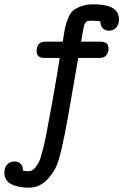

<svg xmlns="http://www.w3.org/2000/svg" viewBox="-21 -635 566 881"><path d="M-1 157.2Q-1 132.3 12.9 119.1Q26.9 106 44.9 106Q63 106 74 116.9Q85 127.9 84 147.9Q100.1 150.9 109.9 150.9Q128.9 150.9 144 129.9Q159.2 108.9 165 89.4Q170.9 69.8 179.2 38.1Q191.4 -13.7 218.3 -163.8Q245.1 -314 252.9 -369.1H183.1Q147 -369.1 147 -399.9Q147 -443.8 187 -443.8H267.1Q268.1 -450.7 270 -462.9Q274.9 -496.1 278.6 -512Q282.2 -527.8 291.5 -551.5Q300.8 -575.2 314 -586.2Q327.1 -597.2 351.1 -606.2Q375 -615.2 408.2 -615.2Q525.4 -615.2 524.9 -545.9Q524.9 -522.9 512 -508.5Q499 -494.1 479 -494.1Q463.9 -494.1 451.4 -504.6Q439 -515.1 439.9 -537.1Q418.9 -540 401.9 -540Q394 -540 388.9 -539.6Q383.8 -539.1 379.4 -538.1Q375 -537.1 372.6 -533Q370.1 -528.8 368.2 -525.9Q366.2 -522.9 364 -513.9Q361.8 -504.9 360.4 -497.6Q358.9 -490.2 356.4 -474.1Q354 -458 351.1 -443.8H439.9Q477.1 -443.8 477.1 -412.1Q477.1 -396 467.5 -382.6Q458 -369.1 436 -369.1H337.9L293.9 -115.2Q258.8 85.9 235.8 131.8Q224.6 155.8 201.4 182.9Q178.2 210 146 221.2Q132.8 226.1 106 226.1Q64 226.1 31.5 210.2Q-1 194.3 -1 157.2Z"/></svg>

Font: CMU Typewriter Text
Style: Bold
Weight: 700
Version: Version 0.7.0